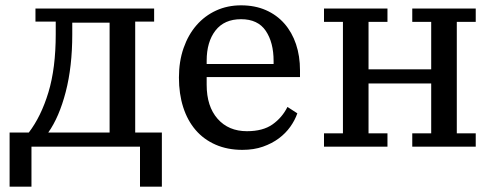

<svg xmlns="http://www.w3.org/2000/svg" viewBox="-20 -550 1852 720"><path d="M16 -53H88Q134 -113 161.5 -203.5Q189 -294 189 -422V-469H113V-518H558V-469H487V-53H587V150H505V0H98V150H16ZM391 -53V-465H251V-421Q251 -300 226.5 -205.5Q202 -111 161 -53Z M889 12Q833 12 788.5 -7.5Q744 -27 713.5 -62.5Q683 -98 667 -148Q651 -198 651 -259Q651 -320 668.5 -370Q686 -420 717 -455.5Q748 -491 790.5 -510.5Q833 -530 884 -530Q936 -530 977 -512Q1018 -494 1046.5 -461.5Q1075 -429 1090 -384.5Q1105 -340 1105 -286V-261H755V-232Q755 -151 796 -104.5Q837 -58 906 -58Q966 -58 1002 -83.5Q1038 -109 1058 -149L1095 -125Q1086 -99 1068.5 -74.5Q1051 -50 1025.5 -31Q1000 -12 966 0Q932 12 889 12ZM755 -310H1006V-321Q1006 -391 976.5 -434.5Q947 -478 884 -478Q821 -478 788 -435.5Q755 -393 755 -322Z M1195 -50H1266V-468H1195V-518H1433V-468H1362V-290H1597V-468H1526V-518H1764V-468H1693V-50H1764V0H1526V-50H1597V-237H1362V-50H1433V0H1195Z"/></svg>

Font: IBM Plex Serif Text
Style: Regular
Weight: 450
Designer: Mike Abbink, Paul van der Laan, Pieter van Rosmalen
Foundry: Bold Monday
Version: Version 3.001